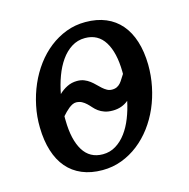

<svg xmlns="http://www.w3.org/2000/svg" viewBox="-90 -655 739 752"><g transform="rotate(-15 279.5 -279.0)"><path d="M41.5 -214.4Q40.5 -258.8 49.6 -302.2Q58.6 -345.7 75.7 -385Q92.8 -424.3 117.7 -457.8Q142.6 -491.2 173.8 -515.6Q205.1 -540 241.7 -554Q278.3 -567.9 319.8 -567.9Q366.7 -567.9 402.6 -552.7Q438.5 -537.6 463.1 -508.8Q487.8 -480 501 -438.2Q514.2 -396.5 515.1 -343.3Q515.6 -298.8 506.8 -255.4Q498 -211.9 481 -172.6Q463.9 -133.3 439 -100.1Q414.1 -66.9 382.8 -42.5Q351.6 -18.1 314.7 -4.2Q277.8 9.8 236.3 9.8Q189.5 9.8 153.6 -5.4Q117.7 -20.5 93.3 -49.1Q68.8 -77.6 55.7 -119.4Q42.5 -161.1 41.5 -214.4ZM154.8 -320.3Q169.9 -335 188.5 -344.2Q207 -353.5 229 -353.5Q245.1 -353.5 257.6 -348.4Q270 -343.3 280 -335.7Q290 -328.1 298.6 -319.3Q307.1 -310.5 315.7 -303Q324.2 -295.4 333.3 -290.3Q342.3 -285.2 353.5 -285.2Q365.7 -285.2 374 -289.6Q382.3 -293.9 388.2 -300.8Q394 -307.6 399.2 -316.4Q404.3 -325.2 410.2 -333.5V-342.8Q409.2 -420.4 382.1 -464.1Q355 -507.8 302.2 -507.8Q272 -507.8 247.6 -492.2Q223.1 -476.6 204.8 -450.4Q186.5 -424.3 174.1 -390.6Q161.6 -356.9 154.8 -320.3ZM253.4 -49.8Q282.7 -49.8 306.4 -64.5Q330.1 -79.1 348.1 -103.5Q366.2 -127.9 378.9 -160.2Q391.6 -192.4 398.9 -227.5Q386.2 -216.8 370.1 -210.9Q354 -205.1 335 -205.1Q315.4 -205.1 301.8 -210Q288.1 -214.8 277.8 -222.4Q267.6 -230 260 -238.8Q252.4 -247.6 244.4 -255.1Q236.3 -262.7 226.8 -267.8Q217.3 -272.9 204.1 -273.4Q196.3 -273.4 188.7 -269.8Q181.2 -266.1 173.8 -260.3Q166.5 -254.4 159.4 -247.3Q152.3 -240.2 146 -232.9Q146 -228.5 145.8 -224.1Q145.5 -219.7 146 -215.3Q147 -137.2 173.8 -93.5Q200.7 -49.8 253.4 -49.8Z"/></g></svg>

Font: Merriweather
Style: Italic
Weight: 400
Italic angle: -7°
Designer: Eben Sorkin ( eben@eyebytes.com )
Foundry: Eben Sorkin ( eben@eyebytes.com )
Version: Version 1.005; ttfautohint (v0.97) -l 13 -r 13 -G 200 -x 24 